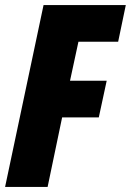

<svg xmlns="http://www.w3.org/2000/svg" viewBox="-25 -734 514 754"><path d="M-5 0H162L219 -273H363L394 -417H250L283 -570H439L469 -714H146Z"/></svg>

Font: Noto Sans ExtraCondensed Black
Style: Italic
Weight: 900
Width: 2
Italic angle: -12°
Designer: Monotype Design Team
Foundry: Monotype Imaging Inc.
Version: Version 2.013